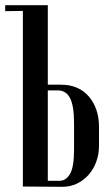

<svg xmlns="http://www.w3.org/2000/svg" viewBox="-24 -719 422 739"><path d="M211 -393Q246 -393 273 -381Q300 -369 318.5 -347Q337 -325 347 -296Q357 -267 357 -232V-157Q357 -124 346 -95Q335 -66 316 -45Q297 -24 271.5 -12Q246 0 217 0L64 -1V-677L-4 -676V-699H160V-393ZM261 -245Q261 -312 245.5 -341.5Q230 -371 199 -371H160V-23H204Q230 -23 245.5 -49.5Q261 -76 261 -144Z"/></svg>

Font: Moniqa Narrow Heading
Style: Bold
Weight: 700
Width: 4
Designer: Rajesh Rajput
Foundry: Rajesh Rajput
Version: Version 1.000